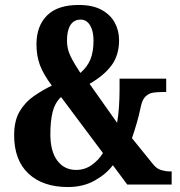

<svg xmlns="http://www.w3.org/2000/svg" viewBox="-20 -744 724 774"><path d="M254 10Q153 10 95 -44Q37 -98 37 -199Q37 -258 59.5 -295.5Q82 -333 117 -357Q152 -381 189 -399Q155 -444 141 -481.5Q127 -519 127 -565Q127 -639 169.5 -681.5Q212 -724 297 -724Q354 -724 390 -704Q426 -684 443 -652Q460 -620 460 -582Q460 -522 430 -481Q400 -440 341 -406L452 -249Q457 -276 459.5 -312Q462 -348 462 -382V-427H650V-373H633Q615 -373 597.5 -370.5Q580 -368 566.5 -355Q553 -342 547 -311Q541 -282 532 -250.5Q523 -219 512 -187L597 -82Q611 -64 629.5 -58.5Q648 -53 664 -53H672V0H493L435 -78Q408 -42 361.5 -16Q315 10 254 10ZM304 -450Q332 -474 344.5 -504.5Q357 -535 357 -581Q357 -619 343 -642Q329 -665 305 -665Q278 -665 264 -643Q250 -621 250 -580Q250 -546 265 -516Q280 -486 304 -450ZM287 -59Q322 -59 350 -79Q378 -99 395 -127L226 -353Q201 -329 192 -292Q183 -255 183 -203Q183 -134 211 -96.5Q239 -59 287 -59Z"/></svg>

Font: Noto Serif ExtraCondensed ExtraBold
Style: Regular
Weight: 800
Width: 2
Designer: Monotype Design Team
Foundry: Monotype Imaging Inc.
Version: Version 2.013; ttfautohint (v1.8.4.7-5d5b)